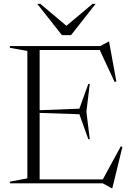

<svg xmlns="http://www.w3.org/2000/svg" viewBox="-20 -955 682 1000"><path d="M31.5 0V-9L122.5 -26V-689.5L31.5 -706V-715H502.5L545.5 -738.5H548L586 -531L577 -528L499.5 -694.5H186.5V-381L393.5 -389L440 -518H447.5L430 -373.5L447.5 -230H440L393.5 -360L186.5 -367V-20.5H515.5L609 -192.5L617.5 -190L565 25.5H561.5L516 0ZM478 -935 350 -772H302.5L174 -935H190L326 -820.5L462 -935Z"/></svg>

Font: Newsreader 72pt Light
Style: Regular
Weight: 300
Designer: Hugues Gentile
Foundry: Production Type
Version: Version 1.003; ttfautohint (v1.8.3)